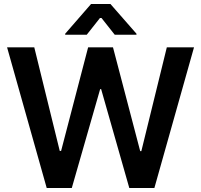

<svg xmlns="http://www.w3.org/2000/svg" viewBox="-20 -945 1011 965"><path d="M15.6 -707H152.3L280.3 -186.5H287.1L422.9 -707H547.9L684.6 -185.5H690.4L818.4 -707H955.1L755.9 0H629.9L488.3 -497.1H483.4L340.8 0H214.8ZM486.3 -859.4 416 -770.5H307.6V-775.4L437.5 -924.8H535.2L666 -775.4V-770.5H556.6Z"/></svg>

Font: WEMIX Pretendard SemiBold
Style: Regular
Weight: 600
Designer: Base glyphs from Inter by Rasmus Andersson; Hangeul glyphs from Noto Sans CJK(Source Han Sans) by Jang Soo-young and Kan
Foundry: Kil Hyung-jin
Version: Version 1.000